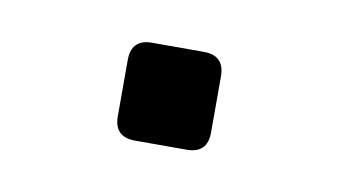

<svg xmlns="http://www.w3.org/2000/svg" viewBox="-30 -152 353 200"><g transform="rotate(10 146.5 -52.0)"><path d="M119.1 0Q97.2 0 97.2 -22V-81.5Q97.2 -103.5 119.1 -103.5H173.8Q195.8 -103.5 195.8 -81.5V-22Q195.8 0 173.8 0Z"/></g></svg>

Font: Istok Web
Style: Regular
Weight: 400
Designer: Andrey V. Panov
Foundry: Andrey V. Panov
Version: Version 1.0.2g